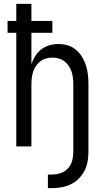

<svg xmlns="http://www.w3.org/2000/svg" viewBox="-20 -755 540 990"><path d="M227 215V145H248Q271 145 293 137.5Q315 130 330.5 113Q346 96 352 74Q358 52 358 29V-320Q358 -337 356 -353.5Q354 -370 349 -385.5Q344 -401 334.5 -415Q325 -429 312 -439Q299 -449 283 -453.5Q267 -458 250 -458Q233 -458 217 -453.5Q201 -449 188 -439Q175 -429 165.5 -415Q156 -401 151 -385.5Q146 -370 144 -353.5Q142 -337 142 -320V0H64V-586H19V-647H64V-735H142V-647H250V-586H142V-425Q150 -447 162.5 -467Q175 -487 193.5 -501Q212 -515 235 -521.5Q258 -528 281 -528Q306 -528 329.5 -521Q353 -514 372 -498Q391 -482 403.5 -461Q416 -440 423.5 -416.5Q431 -393 433.5 -368.5Q436 -344 436 -320V29Q436 54 431.5 79Q427 104 415.5 126Q404 148 386 166Q368 184 345.5 195Q323 206 298 210.5Q273 215 248 215Z"/></svg>

Font: Iosevka Custom
Style: Regular
Weight: 400
Monospace: yes
Designer: Belleve Invis
Foundry: Belleve Invis
Version: Version 32.5.0; ttfautohint (v1.8.4)